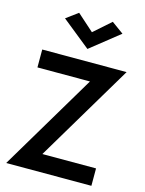

<svg xmlns="http://www.w3.org/2000/svg" viewBox="-140 -1047 854 1130"><g transform="rotate(15 287.5 -482.5)"><path d="M44 -591V-700H558L204 -106H531V0H12L364 -591ZM300 -874 403 -965 476 -912 300 -772 126 -912 198 -965Z"/></g></svg>

Font: Renner* Medium
Style: Medium
Weight: 500
Version: Version 003.000 ; ttfautohint (v0.97) -l 8 -r 50 -G 200 -x 1